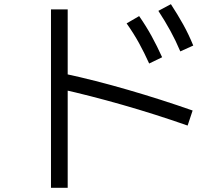

<svg xmlns="http://www.w3.org/2000/svg" viewBox="-20 -832 1040 919"><path d="M694 -528Q671 -579 645.5 -625.5Q620 -672 586 -720L646 -755Q680 -706 706 -658.5Q732 -611 756 -558ZM843 -586Q821 -638 795.5 -684.5Q770 -731 738 -780L798 -812Q830 -763 856.5 -715.5Q883 -668 905 -614ZM878 -231Q721 -286 565 -330.5Q409 -375 270 -406L290 -479Q434 -448 592.5 -402Q751 -356 902 -303ZM224 67V-787H304V67Z"/></svg>

Font: M PLUS 1
Style: Regular
Weight: 400
Designer: Coji Morishita
Foundry: UNDERFOREST DESIGN
Version: Version 1.001